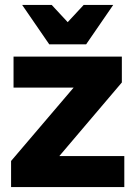

<svg xmlns="http://www.w3.org/2000/svg" viewBox="-20 -760 550 780"><path d="M25 0V-106L279 -404H35V-530H475V-425L221 -126H485V0ZM180 -580 70 -740H190L255 -670L320 -740H440L330 -580Z"/></svg>

Font: Golos Text
Style: Bold
Weight: 700
Designer: A.Korolkova, Vitaly Kuzmin
Foundry: ParaType Ltd
Version: Version 2.004